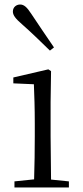

<svg xmlns="http://www.w3.org/2000/svg" viewBox="-20 -830 368 850"><path d="M219 -620C186 -669 151 -719 119 -768C99 -799 86 -810 69 -810C53 -810 37 -799 37 -779C37 -763 48 -748 77 -723C117 -688 159 -647 201 -606ZM130 0H285V-27L206 -35L204 -227V-378L206 -515L194 -523L39 -487V-461L130 -457C132 -407 134 -352 134 -285V-227C134 -173 133 -91 131 -36L44 -27V0Z"/></svg>

Font: Source Han Serif CN Light
Style: Regular
Weight: 300
Designer: Ryoko NISHIZUKA 西塚涼子 (kana & ideographs); Frank Grießhammer (Latin, Greek & Cyrillic); Wenlong ZHANG 张文龙 (bopomofo); San
Foundry: Adobe
Version: Version 2.003;hotconv 1.1.1;makeotfexe 2.6.0